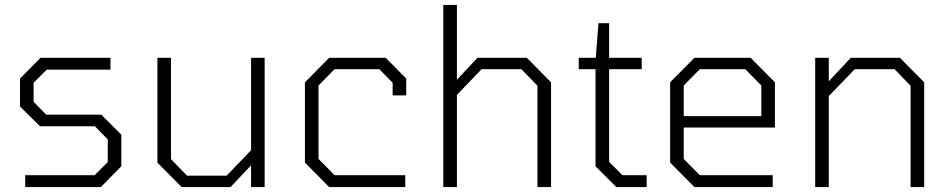

<svg xmlns="http://www.w3.org/2000/svg" viewBox="-20 -757 3843 777"><path d="M82 0V-48H363L416 -101V-193L364 -246H142L61 -326V-439L144 -523H427V-475H169L116 -422V-345L167 -293H390L471 -212V-84L388 0Z M715 0 617 -99V-523H672V-113L737 -46H897L996 -149V-523H1051V0H996V-88L913 0Z M1312 0 1214 -99V-424L1312 -523H1541L1624 -439V-371H1569V-422L1515 -477H1334L1269 -411V-114L1334 -48H1620V0Z M1774 0V-737H1829V-434L1912 -523H2112L2210 -424V0H2155V-410L2090 -477H1929L1829 -373V0Z M2474 0 2390 -84V-477H2322V-523H2391L2402 -663H2445V-523H2577V-477H2445V-102L2499 -48H2597V0Z M2790 0 2692 -99V-424L2790 -523H3018L3116 -424V-241H2747V-114L2812 -48H3107V0ZM2747 -287H3061V-411L2996 -477H2812L2747 -411Z M3279 0V-523H3334V-428L3423 -523H3622L3720 -424V0H3665V-410L3600 -477H3439L3334 -368V0Z"/></svg>

Font: Tomorrow Light
Style: Regular
Weight: 300
Designer: Tony de Marco, Monica Rizzolli
Foundry: Just in Type
Version: Version 2.002